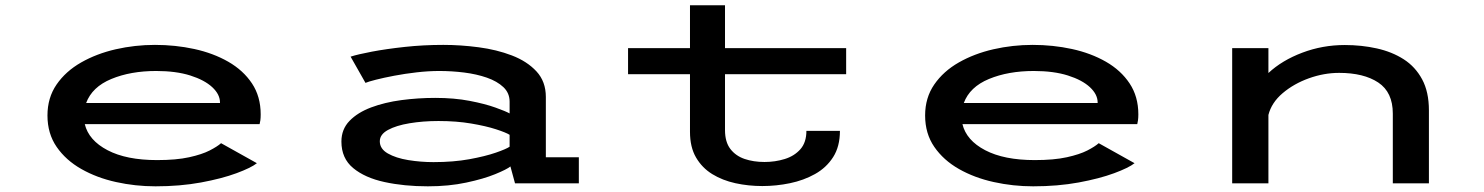

<svg xmlns="http://www.w3.org/2000/svg" viewBox="-20 -678 5486 710"><path d="M555 11Q480.5 11 409.2 -4.8Q338 -20.5 280.8 -53Q223.5 -85.5 189.5 -134.8Q155.5 -184 155.5 -251Q155.5 -316.5 189.2 -365.5Q223 -414.5 280 -447Q337 -479.5 408 -495.8Q479 -512 553 -512Q628.5 -512 698.5 -496.8Q768.5 -481.5 824 -449.8Q879.5 -418 911.8 -369.5Q944 -321 944 -255Q944 -242.5 942.8 -233.2Q941.5 -224 940 -219H293.5Q308 -159 377.8 -122.5Q447.5 -86 561 -86Q632 -86 679.5 -96.5Q727 -107 755.2 -121.5Q783.5 -136 797.5 -148.5L930 -74.5Q908.5 -57.5 854.5 -37.5Q800.5 -17.5 723.2 -3.2Q646 11 555 11ZM557.5 -415.5Q463 -415.5 391.8 -386Q320.5 -356.5 298.5 -297H793.5V-299Q793.5 -329 765 -355.5Q736.5 -382 683.8 -398.8Q631 -415.5 557.5 -415.5Z M1562 11Q1474.5 11 1402 -4.8Q1329.5 -20.5 1286 -56.5Q1242.5 -92.5 1242.5 -154.5Q1242.5 -200 1272.5 -231Q1302.5 -262 1352.5 -280.8Q1402.5 -299.5 1464.2 -307.8Q1526 -316 1589.5 -316Q1659.5 -316 1716.8 -305Q1774 -294 1812.2 -280.2Q1850.5 -266.5 1864.5 -258.5V-302Q1864.5 -334 1841.5 -355.8Q1818.5 -377.5 1780.5 -390.8Q1742.5 -404 1696.5 -409.8Q1650.5 -415.5 1604.5 -415.5Q1564.5 -415.5 1521 -410.5Q1477.5 -405.5 1438 -398Q1398.5 -390.5 1370 -383.2Q1341.5 -376 1331.5 -371.5L1276.5 -468.5Q1302.5 -477 1355.2 -487Q1408 -497 1476.8 -504.5Q1545.5 -512 1619.5 -512Q1683.5 -512 1750 -503.2Q1816.5 -494.5 1872.8 -473Q1929 -451.5 1963.8 -414Q1998.5 -376.5 1998.5 -319.5V-96.5H2120.5V0H1884.5L1867.5 -62.5Q1854 -51.5 1811.2 -34Q1768.5 -16.5 1704.2 -2.8Q1640 11 1562 11ZM1583 -78.5Q1656.5 -78.5 1715.5 -89.2Q1774.5 -100 1813.5 -113.5Q1852.5 -127 1864.5 -135.5V-179.5Q1851 -188 1814 -200Q1777 -212 1722.5 -221.2Q1668 -230.5 1601.5 -230.5Q1544 -230.5 1494.5 -222.2Q1445 -214 1414.8 -197.5Q1384.5 -181 1384.5 -155.5Q1384.5 -127.5 1414.2 -110.5Q1444 -93.5 1489.8 -86Q1535.5 -78.5 1583 -78.5Z M2531.5 -190.5V-403.5H2302.5V-500H2531.5V-658.5H2661V-500H3109V-403.5H2661V-197Q2661 -153 2680.8 -127.2Q2700.5 -101.5 2733.5 -90.2Q2766.5 -79 2807 -79Q2846.5 -79 2882 -90Q2917.5 -101 2939.8 -126.2Q2962 -151.5 2962 -194H3086Q3086 -136.5 3061 -97.2Q3036 -58 2994 -34.5Q2952 -11 2901.2 -0.5Q2850.5 10 2799 10Q2747.5 10 2699.5 -0.5Q2651.5 -11 2613.8 -34.2Q2576 -57.5 2553.8 -95.8Q2531.5 -134 2531.5 -190.5Z M3800.5 11Q3726 11 3654.8 -4.8Q3583.5 -20.5 3526.2 -53Q3469 -85.5 3435 -134.8Q3401 -184 3401 -251Q3401 -316.5 3434.8 -365.5Q3468.5 -414.5 3525.5 -447Q3582.5 -479.5 3653.5 -495.8Q3724.5 -512 3798.5 -512Q3874 -512 3944 -496.8Q4014 -481.5 4069.5 -449.8Q4125 -418 4157.2 -369.5Q4189.5 -321 4189.5 -255Q4189.5 -242.5 4188.2 -233.2Q4187 -224 4185.5 -219H3539Q3553.5 -159 3623.2 -122.5Q3693 -86 3806.5 -86Q3877.5 -86 3925 -96.5Q3972.5 -107 4000.8 -121.5Q4029 -136 4043 -148.5L4175.5 -74.5Q4154 -57.5 4100 -37.5Q4046 -17.5 3968.8 -3.2Q3891.5 11 3800.5 11ZM3803 -415.5Q3708.5 -415.5 3637.2 -386Q3566 -356.5 3544 -297H4039V-299Q4039 -329 4010.5 -355.5Q3982 -382 3929.2 -398.8Q3876.5 -415.5 3803 -415.5Z M4536.5 0V-500H4670.5V-408Q4721 -455 4795.8 -483.2Q4870.5 -511.5 4953 -511.5Q5015 -511.5 5071.2 -499Q5127.5 -486.5 5170.8 -458.8Q5214 -431 5239 -384.5Q5264 -338 5264 -270V0H5130.5V-258Q5130.5 -337 5076.8 -372.8Q5023 -408.5 4932 -408.5Q4876 -408.5 4820.2 -388.5Q4764.5 -368.5 4723.2 -333.5Q4682 -298.5 4670.5 -253V0Z"/></svg>

Font: Trispace Expanded Medium
Style: Regular
Weight: 500
Width: 7
Designer: Tyler Finck
Foundry: Etcetera Type Company
Version: Version 1.210; ttfautohint (v1.8.3)